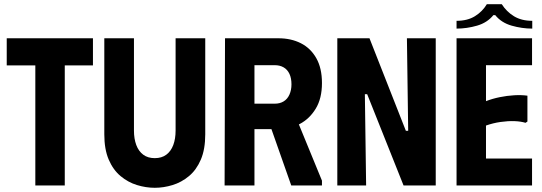

<svg xmlns="http://www.w3.org/2000/svg" viewBox="-20 -882 2577 913"><path d="M422 -700V-571H288V0H148V-571H12V-700Z M956 -243V-700H815V-261Q815 -222 804 -192.5Q793 -163 771 -146.5Q749 -130 716 -130Q683 -130 661 -146.5Q639 -163 628 -192.5Q617 -222 617 -261V-700H476V-243Q476 -172 497 -123Q518 -74 553.5 -44.5Q589 -15 631.5 -2Q674 11 716 11Q758 11 800.5 -2Q843 -15 878.5 -44.5Q914 -74 935 -123Q956 -172 956 -243Z M1050 -700H1190V0H1048ZM1304 -700Q1364 -700 1410.5 -676.5Q1457 -653 1484 -605.5Q1511 -558 1511 -487Q1511 -414 1481.5 -365.5Q1452 -317 1405.5 -292.5Q1359 -268 1306 -268H1116V-700ZM1188 -389H1287Q1311 -389 1329 -400Q1347 -411 1356.5 -432.5Q1366 -454 1366 -481Q1366 -510 1356.5 -530.5Q1347 -551 1329 -561.5Q1311 -572 1287 -572H1188ZM1244 -344 1378 -347 1511 -23V0H1365Z M1915 -700H2052V0H1899L1726 -434H1715L1721 0H1584V-700H1737L1910 -260H1921Z M2510 -700V-572H2291V-401Q2322 -413 2356.5 -420Q2391 -427 2425 -429Q2459 -431 2488 -427V-304L2479 -298Q2456 -305 2425.5 -306Q2395 -307 2360 -302Q2325 -297 2291 -285V-128H2510V0H2151V-700ZM2295 -862H2366Q2389 -826 2424.5 -804.5Q2460 -783 2511 -783V-746Q2462 -746 2413 -760Q2364 -774 2335 -810H2326Q2297 -774 2248.5 -760Q2200 -746 2151 -746V-783Q2203 -783 2238.5 -805Q2274 -827 2295 -862Z"/></svg>

Font: Phudu Light SemiBold
Style: Regular
Weight: 600
Version: Version 1.005;gftools[0.9.23]